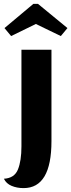

<svg xmlns="http://www.w3.org/2000/svg" viewBox="-49 -765 366 985"><path d="M72 200Q38 200 10.5 188.5Q-17 177 -29 152Q25 149 43 104.5Q61 60 61 -14V-510H215V-41Q215 200 72 200ZM146 -745 297 -621 263 -580 135 -642 8 -580 -26 -621 122 -745Z"/></svg>

Font: Sansita
Style: Bold
Weight: 700
Designer: Pablo Cosgaya
Foundry: Omnibus-Type
Version: Version 1.006